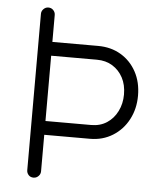

<svg xmlns="http://www.w3.org/2000/svg" viewBox="-53 -786 694 832"><g transform="rotate(5 294.0 -370.0)"><path d="M154 -30Q154 -18 145 -9Q136 0 124 0Q110 0 102 -9Q94 -18 94 -30V-710Q94 -722 103 -731Q112 -740 124 -740Q137 -740 145.5 -731Q154 -722 154 -710ZM141 -249H353Q392 -249 421 -268Q450 -287 466.5 -320Q483 -353 483 -393Q483 -435 466.5 -466Q450 -497 421 -515Q392 -533 353 -533H142L116 -593H353Q409 -593 452 -567.5Q495 -542 519.5 -497Q544 -452 544 -393Q544 -336 519.5 -289.5Q495 -243 451.5 -216Q408 -189 353 -189H126Z"/></g></svg>

Font: zvoove
Style: Regular
Weight: 400
Designer: Vernon Adams (Nunito) & Andrew Paglinawan (Quicksand)
Foundry: zvoove
Version: Version 3.006